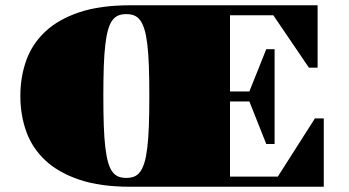

<svg xmlns="http://www.w3.org/2000/svg" viewBox="-20 -712 1331 732"><path d="M57.6 -346.2Q57.6 -418.9 80.3 -482.2Q103 -545.4 153.1 -592Q203.1 -638.7 282.7 -665.3Q362.3 -691.9 476.1 -691.9H1190.9V-454.1H1157.7L1022 -653.8H856.9V-363.3H930.7L995.1 -524.4H1026.9V-163.1H995.1L930.7 -325.2H856.9V-38.6H1039.1L1180.7 -260.7H1214.4V0H476.1Q362.3 0 282.7 -26.9Q203.1 -53.7 153.1 -100.3Q103 -147 80.3 -210.2Q57.6 -273.4 57.6 -346.2ZM461.4 -33.7Q478.5 -33.7 491.5 -38.8Q504.4 -43.9 514.2 -56.9Q523.9 -69.8 530.8 -92.5Q537.6 -115.2 541.7 -149.9Q545.9 -184.6 547.6 -232.9Q549.3 -281.2 549.3 -346.2Q549.3 -411.1 547.6 -459.5Q545.9 -507.8 541.7 -542.5Q537.6 -577.1 530.8 -599.6Q523.9 -622.1 514.2 -635Q504.4 -647.9 491.5 -653.1Q478.5 -658.2 461.4 -658.2Q444.3 -658.2 431.4 -653.1Q418.5 -647.9 408.7 -635Q398.9 -622.1 392.3 -599.6Q385.7 -577.1 381.6 -542.5Q377.4 -507.8 375.7 -459.5Q374 -411.1 374 -346.2Q374 -281.2 375.7 -232.9Q377.4 -184.6 381.6 -149.9Q385.7 -115.2 392.3 -92.5Q398.9 -69.8 408.7 -56.9Q418.5 -43.9 431.4 -38.8Q444.3 -33.7 461.4 -33.7Z"/></svg>

Font: GravitasOne
Style: Regular
Weight: 400
Designer: Riccardo De Franceschi
Foundry: Sorkin Type Co.
Version: Version 1.001